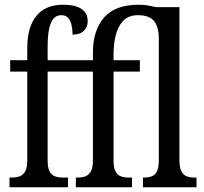

<svg xmlns="http://www.w3.org/2000/svg" viewBox="-20 -790 860 810"><path d="M20 0V-41H32Q48 -41 62.5 -46Q77 -51 86 -66.5Q95 -82 95 -113V-488H23V-536H95V-587Q95 -676 133.5 -723Q172 -770 246 -770Q284 -770 307 -761Q330 -752 340 -736.5Q350 -721 350 -701Q350 -676 334 -660Q318 -644 286 -644Q286 -665 282 -683.5Q278 -702 268 -714Q258 -726 239 -726Q218 -726 205.5 -711Q193 -696 187 -667Q181 -638 181 -596V-536H372V-569Q372 -661 418.5 -715.5Q465 -770 566 -770Q588 -770 606.5 -766.5Q625 -763 638 -760H737V-115Q737 -84 745 -68Q753 -52 767 -46.5Q781 -41 799 -41H809V0H583V-41H588Q607 -41 621 -46.5Q635 -52 642.5 -68Q650 -84 650 -115V-625Q650 -660 641 -682.5Q632 -705 612.5 -715.5Q593 -726 562 -726Q522 -726 499.5 -702Q477 -678 468 -640.5Q459 -603 459 -561V-536H570V-488H459V-113Q459 -82 467.5 -66.5Q476 -51 490.5 -46Q505 -41 522 -41H537V0H300V-41H310Q326 -41 340 -46Q354 -51 363 -66.5Q372 -82 372 -113V-488H181V-113Q181 -82 189.5 -66.5Q198 -51 212.5 -46Q227 -41 244 -41H267V0Z"/></svg>

Font: Noto Serif ExtraCondensed
Style: Regular
Weight: 400
Width: 2
Designer: Monotype Design Team
Foundry: Monotype Imaging Inc.
Version: Version 2.013